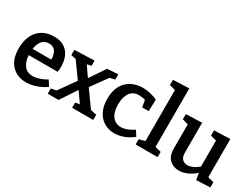

<svg xmlns="http://www.w3.org/2000/svg" viewBox="-58 -1371 2596 1976"><g transform="rotate(30 1240.0 -382.5)"><path d="M275 11Q169 11 103 -57.5Q37 -126 37 -257Q37 -345 68.5 -409.5Q100 -474 157.5 -508.5Q215 -543 294 -543Q369 -543 416.5 -512.5Q464 -482 487 -429Q510 -376 510 -309Q510 -279 505 -246H161Q166 -171 200.5 -125Q235 -79 304 -79Q339 -79 380 -92Q421 -105 465 -132L506 -67Q449 -28 390 -8.5Q331 11 275 11ZM284 -455Q230 -455 201 -418Q172 -381 164 -322H386Q386 -379 362.5 -417Q339 -455 284 -455Z M529 0V-62L592 -75L731 -270L600 -453L541 -466V-528L777 -536V-474L726 -463L807 -345L930 -528L1059 -536V-474L998 -459L861 -270L999 -77L1070 -62V0H819V-62L870 -71L785 -193L658 0Z M1324 11Q1256 11 1202 -21Q1148 -53 1117 -114Q1086 -175 1086 -261Q1086 -338 1108 -391.5Q1130 -445 1167.5 -478.5Q1205 -512 1252.5 -527.5Q1300 -543 1350 -543Q1395 -543 1443 -531Q1491 -519 1523 -503L1519 -364H1441L1428 -445Q1410 -451 1389.5 -454Q1369 -457 1352 -457Q1282 -457 1246.5 -405.5Q1211 -354 1211 -268Q1211 -175 1249.5 -126.5Q1288 -78 1351 -78Q1418 -78 1501 -133L1541 -71Q1487 -29 1432 -9Q1377 11 1324 11Z M1835 -62V0H1574V-62L1644 -81V-688L1574 -706V-768L1764 -776V-81Z M2091 11Q2024 11 1979.5 -31.5Q1935 -74 1935 -161V-448L1865 -467V-529L2055 -536V-181Q2055 -130 2078.5 -105.5Q2102 -81 2141 -81Q2169 -81 2202.5 -95.5Q2236 -110 2270 -140V-448L2200 -467V-529L2390 -536V-82L2461 -63V-1L2297 6L2283 -73Q2236 -30 2186 -9.5Q2136 11 2091 11Z"/></g></svg>

Font: Bitter SemiBold
Style: Regular
Weight: 600
Designer: Sol Matas, and Bitter project Authors
Foundry: Sol Matas
Version: Version 2.001